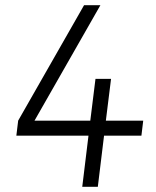

<svg xmlns="http://www.w3.org/2000/svg" viewBox="-20 -720 602 740"><path d="M321 -197H43L50 -255L304 -700H367L113 -255H328L348 -416H408L388 -255H532L525 -197H381L357 0H297Z"/></svg>

Font: Haskoy Light
Style: Italic
Weight: 300
Designer: Ertekin Erdin
Foundry: Ertekin Erdin
Version: Version 2.000; ttfautohint (v1.8.4.7-5d5b)